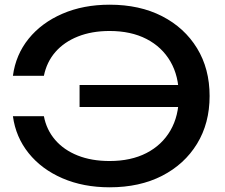

<svg xmlns="http://www.w3.org/2000/svg" viewBox="-20 -784 958 818"><path d="M447 14Q335 14 246 -24.5Q157 -63 102 -131.5Q47 -200 35 -289H167Q178 -231 215 -188Q252 -145 311 -121.5Q370 -98 447 -98Q538 -98 604 -132Q670 -166 706 -228Q742 -290 742 -375Q742 -460 706 -522Q670 -584 604 -618Q538 -652 447 -652Q371 -652 312 -628.5Q253 -605 216 -562.5Q179 -520 167 -461H35Q47 -551 102 -619Q157 -687 246 -725.5Q335 -764 447 -764Q575 -764 670.5 -715Q766 -666 819.5 -578.5Q873 -491 873 -375Q873 -259 819.5 -171.5Q766 -84 670.5 -35Q575 14 447 14ZM802 -328H319V-422H802Z"/></svg>

Font: Unbounded
Style: Regular
Weight: 400
Designer: Luke Prowse, Jean-Baptiste Morizot, Fátima Lázaro, Florian Runge
Foundry: NaN
Version: Version 1.701;gftools[0.9.28.dev5+ged2979d]